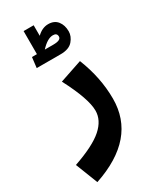

<svg xmlns="http://www.w3.org/2000/svg" viewBox="-270 -749 882 1074"><g transform="rotate(-30 171.0 -212.0)"><path d="M303 -554Q303 -522 278.5 -493.5Q254 -465 200 -465H45L53 -532H85V-681H150V-613Q184 -646 223 -646Q262 -646 282.5 -620Q303 -594 303 -554ZM136 -532H191Q241 -532 241 -556Q241 -579 215 -579Q179 -579 136 -532ZM274 -378Q329 -240 329 -104Q329 153 20 257L-36 114Q97 68 154 17.5Q211 -33 211 -95Q211 -172 129 -329Z"/></g></svg>

Font: FiraGO
Style: Bold
Weight: 700
Designer: bBox Type
Foundry: bBox Type GmbH
Version: Version 1.001;PS 001.001;hotconv 1.0.88;makeotf.lib2.5.64775